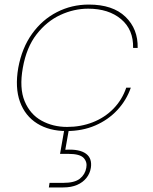

<svg xmlns="http://www.w3.org/2000/svg" viewBox="-20 -567 668 841"><path d="M60 -270Q76 -357 120.5 -419Q165 -481 229.5 -514Q294 -547 369 -547Q474 -547 529.5 -493.5Q585 -440 583 -357H563Q565 -437 510.5 -483Q456 -529 366 -529Q304 -529 244.5 -501.5Q185 -474 140.5 -417Q96 -360 80 -270Q64 -181 88 -123.5Q112 -66 162 -38.5Q212 -11 274 -11Q334 -11 386.5 -31.5Q439 -52 477 -91Q515 -130 533 -183H553Q534 -128 494 -85Q454 -42 397.5 -17.5Q341 7 271 7Q196 7 143 -26Q90 -59 67.5 -121Q45 -183 60 -270ZM283 -7 266 89Q298 87 320.5 91.5Q343 96 357 106.5Q371 117 376 132.5Q381 148 378 168Q374 193 358.5 212.5Q343 232 317.5 243Q292 254 257 254H194L197 234H257Q307 234 330 215.5Q353 197 358 168Q363 143 346.5 125Q330 107 280 107H243L263 -7Z"/></svg>

Font: Poppins Variable
Style: Italic
Weight: 100
Italic angle: -10°
Designer: Jonny Pinhorn
Foundry: Indian Type Foundry
Version: Version 6.000